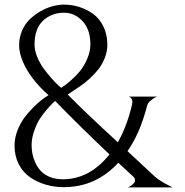

<svg xmlns="http://www.w3.org/2000/svg" viewBox="-20 -813 802 833"><path d="M534.2 0Q537.6 -1.5 543 -3.9Q548.3 -6.3 557.1 -14.4Q565.9 -22.5 565.9 -30.8Q565.9 -39.1 558.1 -46.9Q516.1 -85 493.2 -106.9Q395.5 -1 256.8 -1Q216.3 -1 179.2 -11.7Q142.1 -22.5 111.1 -43.5Q80.1 -64.5 61.5 -100.3Q43 -136.2 43 -182.1V-184.1Q43.5 -214.8 55.4 -246.1Q67.4 -277.3 84.7 -301Q102.1 -324.7 123.3 -345.9Q144.5 -367.2 161.1 -379.9Q177.7 -392.6 190.9 -399.9Q190.9 -399.9 189 -401.4Q109.9 -472.2 79.1 -545.9Q63 -583.5 63 -617.2Q63 -650.9 75.9 -680.4Q88.9 -710 109.9 -730Q130.9 -750 156.7 -764.6Q182.6 -779.3 208.3 -786.1Q233.9 -793 256.8 -793Q291 -793 323.2 -783Q355.5 -772.9 383.3 -753.2Q411.1 -733.4 428.2 -699Q445.3 -664.6 445.8 -620.1V-619.1Q445.8 -589.8 434.6 -561.5Q423.3 -533.2 407 -512.5Q390.6 -491.7 368.9 -471.9Q347.2 -452.1 329.8 -440.4Q312.5 -428.7 295.2 -417.2Q277.8 -405.8 273.9 -402.8Q352.5 -322.8 491.2 -195.8Q529.3 -261.2 553.2 -359.9Q554.2 -363.8 554.2 -370.1Q554.2 -379.4 550 -385.5Q545.9 -391.6 541.5 -392.6L537.1 -394H662.1Q657.7 -392.6 651.6 -389.4Q645.5 -386.2 633.5 -376.5Q621.6 -366.7 619.1 -356.9Q601.1 -289.6 580.8 -243.2Q560.5 -196.8 533.2 -157.2Q633.3 -63.5 652.8 -45.9Q664.1 -36.6 675.5 -29.3Q687 -22 693.8 -18.1Q700.7 -14.2 712.4 -8.3Q724.1 -2.4 729 0ZM129.9 -617.2Q130.4 -592.3 142.3 -564Q154.3 -535.6 171.1 -513.2Q188 -490.7 204.8 -471.9Q221.7 -453.1 233.4 -442.4L245.1 -432.1Q250 -435.1 258.5 -440.7Q267.1 -446.3 288.8 -465.3Q310.5 -484.4 327.1 -504.6Q343.8 -524.9 357.7 -556.2Q371.6 -587.4 372.1 -619.1V-621.1Q372.1 -684.1 338.4 -720.9Q304.7 -757.8 257.8 -757.8Q204.1 -757.8 167 -723.6Q129.9 -689.5 129.9 -619.1ZM255.9 -35.2Q370.6 -37.1 455.1 -143.1Q335.9 -255.4 219.2 -375Q215.3 -371.6 208.5 -365.2Q201.7 -358.9 184.1 -338.9Q166.5 -318.8 153.1 -297.9Q139.6 -276.9 128.7 -246.1Q117.7 -215.3 117.2 -186V-183.1Q117.2 -164.1 120.8 -145Q124.5 -126 134 -105.7Q143.6 -85.4 158.2 -70.1Q172.9 -54.7 197 -44.9Q221.2 -35.2 252 -35.2Z"/></svg>

Font: Anticva
Style: Regular
Weight: 400
Version: Version 1.000